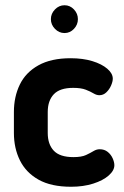

<svg xmlns="http://www.w3.org/2000/svg" viewBox="-20 -703 473 732"><path d="M251 9Q175 9 127 -18Q79 -45 56 -91.5Q33 -138 33 -196V-276Q33 -334 55.5 -380.5Q78 -427 126.5 -454Q175 -481 249 -481Q296 -481 332 -470Q368 -459 389 -441Q410 -423 410 -403Q410 -392 403.5 -377Q397 -362 385.5 -351Q374 -340 359 -340Q348 -340 336.5 -347Q325 -354 307 -361Q289 -368 259 -368Q208 -368 185 -343.5Q162 -319 162 -276V-196Q162 -153 185 -128.5Q208 -104 260 -104Q291 -104 308 -112Q325 -120 336.5 -127Q348 -134 360 -134Q378 -134 390.5 -124Q403 -114 409.5 -99.5Q416 -85 416 -73Q416 -53 394.5 -34Q373 -15 335.5 -3Q298 9 251 9ZM226 -577Q205 -577 189.5 -593Q174 -609 174 -630Q174 -651 189.5 -667Q205 -683 226 -683Q247 -683 262 -667Q277 -651 277 -630Q277 -609 262 -593Q247 -577 226 -577Z"/></svg>

Font: Dosis ExtraLight
Style: Bold
Weight: 700
Version: Version 3.001; ttfautohint (v1.8.2)